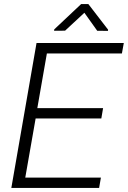

<svg xmlns="http://www.w3.org/2000/svg" viewBox="-20 -922 627 942"><path d="M510.3 -776.4 509.8 -770.5 457 -771 394 -859.4 299.3 -771.5 245.6 -771 246.1 -777.8 377.9 -901.9H413.6ZM477.1 -340.8H154.8L104 -50.8H475.1L466.3 0H35.6L159.2 -710.9H587.4L578.1 -659.7H210L163.1 -391.6H485.8Z"/></svg>

Font: TypoPRO Roboto
Style: Italic
Weight: 300
Italic angle: -12°
Designer: Google
Version: Version 2.136; 2016